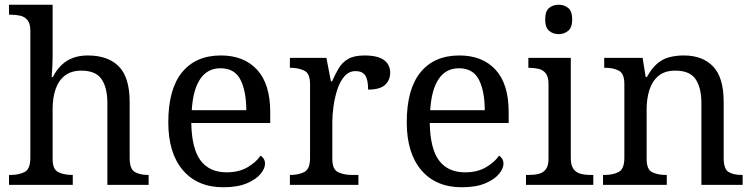

<svg xmlns="http://www.w3.org/2000/svg" viewBox="-20 -780 3181 810"><path d="M18 0V-42H26Q60 -42 84 -54.5Q108 -67 108 -114V-650Q108 -680 96.5 -694.5Q85 -709 66.5 -713.5Q48 -718 26 -718H18V-760H202V-540Q202 -522 201 -502.5Q200 -483 199 -469Q198 -455 198 -455H203Q218 -485 239.5 -505.5Q261 -526 288.5 -536Q316 -546 350 -546Q436 -546 481.5 -499.5Q527 -453 527 -350V-114Q527 -67 548.5 -54.5Q570 -42 604 -42H607V0H433V-345Q433 -410 408.5 -446Q384 -482 323 -482Q282 -482 255 -462Q228 -442 215 -405.5Q202 -369 202 -320V-109Q202 -65 226.5 -53.5Q251 -42 284 -42H287V0Z M922 10Q813 10 751.5 -62Q690 -134 690 -264Q690 -404 748 -475Q806 -546 912 -546Q1009 -546 1064.5 -486Q1120 -426 1120 -307V-261H787Q789 -152 826.5 -102.5Q864 -53 936 -53Q988 -53 1024.5 -74.5Q1061 -96 1079 -123Q1086 -120 1092 -111Q1098 -102 1098 -89Q1098 -69 1079 -46Q1060 -23 1021 -6.5Q982 10 922 10ZM1019 -315Q1019 -395 994.5 -443.5Q970 -492 910 -492Q855 -492 824.5 -446.5Q794 -401 789 -315Z M1203 0V-42H1206Q1240 -42 1264 -54.5Q1288 -67 1288 -114V-426Q1288 -470 1263.5 -482Q1239 -494 1206 -494H1203V-536H1357L1376 -437H1381Q1394 -467 1409 -492Q1424 -517 1449 -531.5Q1474 -546 1518 -546Q1573 -546 1599.5 -527Q1626 -508 1626 -473Q1626 -442 1604.5 -422Q1583 -402 1533 -402Q1533 -443 1521 -461.5Q1509 -480 1480 -480Q1452 -480 1433 -458Q1414 -436 1403 -402Q1392 -368 1387 -331.5Q1382 -295 1382 -266V-109Q1382 -65 1406.5 -53.5Q1431 -42 1464 -42H1492V0Z M1928 10Q1819 10 1757.5 -62Q1696 -134 1696 -264Q1696 -404 1754 -475Q1812 -546 1918 -546Q2015 -546 2070.5 -486Q2126 -426 2126 -307V-261H1793Q1795 -152 1832.5 -102.5Q1870 -53 1942 -53Q1994 -53 2030.5 -74.5Q2067 -96 2085 -123Q2092 -120 2098 -111Q2104 -102 2104 -89Q2104 -69 2085 -46Q2066 -23 2027 -6.5Q1988 10 1928 10ZM2025 -315Q2025 -395 2000.5 -443.5Q1976 -492 1916 -492Q1861 -492 1830.5 -446.5Q1800 -401 1795 -315Z M2199 0V-42H2212Q2234 -42 2252.5 -46.5Q2271 -51 2282.5 -65.5Q2294 -80 2294 -109V-426Q2294 -456 2282.5 -470.5Q2271 -485 2252.5 -489.5Q2234 -494 2212 -494H2209V-536H2388V-114Q2388 -83 2399 -67.5Q2410 -52 2429 -47Q2448 -42 2470 -42H2483V0ZM2337 -636Q2313 -636 2296.5 -650Q2280 -664 2280 -698Q2280 -733 2296.5 -746.5Q2313 -760 2337 -760Q2360 -760 2377 -746.5Q2394 -733 2394 -698Q2394 -664 2377 -650Q2360 -636 2337 -636Z M2524 0V-42H2532Q2566 -42 2590 -54.5Q2614 -67 2614 -114V-426Q2614 -470 2590.5 -482Q2567 -494 2534 -494H2529V-536H2691L2704 -455H2709Q2730 -493 2753.5 -512.5Q2777 -532 2805 -539Q2833 -546 2865 -546Q2944 -546 2988.5 -499.5Q3033 -453 3033 -350V-114Q3033 -67 3053.5 -54.5Q3074 -42 3108 -42H3113V0H2939V-345Q2939 -410 2914.5 -446Q2890 -482 2829 -482Q2784 -482 2757.5 -459.5Q2731 -437 2719.5 -400Q2708 -363 2708 -320V-109Q2708 -65 2731.5 -53.5Q2755 -42 2788 -42H2793V0Z"/></svg>

Font: Noto Naskh Arabic UI
Style: Regular
Weight: 400
Designer: Monotype Design Team, David Williams, Mohamad Dakak and Nizar Qandah
Foundry: Monotype Imaging Inc.
Version: Version 2.014